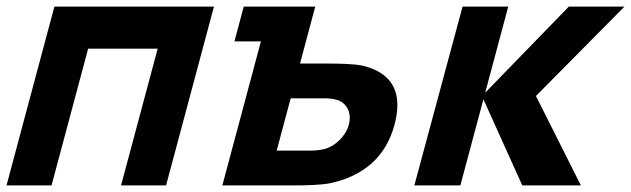

<svg xmlns="http://www.w3.org/2000/svg" viewBox="-23 -560 1907 580"><path d="M-3.3 0H132.7L243.3 -413H453.3L342.7 0H478.7L623.3 -540H141.3Z M648.7 0H871.7C901.7 0 948.9 -1 976.5 -7C1076.4 -29 1143 -87 1168.7 -183C1174.5 -204.8 1177.4 -224.7 1177.4 -242.6C1177.4 -306.6 1140.5 -345.6 1070.7 -362C1046 -367 1000.3 -368 970.3 -368H883.3L929.3 -540H713.3L685.2 -435H765.2ZM812.8 -105 855.1 -263H957.1C968.1 -263 982.9 -262 995.8 -258C1017.5 -251.5 1033.6 -231.4 1033.6 -203.8C1033.6 -197.3 1032.6 -190.3 1030.7 -183C1021.3 -148 988.3 -118 958.1 -110C942.1 -106 926.8 -105 914.8 -105Z M1228.7 0H1367.7L1437.3 -260L1554.7 0H1731.7L1596 -270L1863.3 -540H1695.3L1442.7 -280L1512.3 -540H1374.3Z"/></svg>

Font: Manrope
Style: ExtraBoldItalic
Weight: 800
Italic angle: -15°
Designer: Mikhail Sharanda
Foundry: Mikhail Sharanda
Version: Version 4.502;hotconv 1.0.109;makeotfexe 2.5.65596